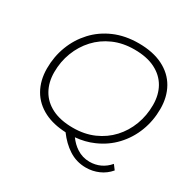

<svg xmlns="http://www.w3.org/2000/svg" viewBox="-181 -886 1199 1199"><g transform="rotate(30 419.0 -286.0)"><path d="M586 133Q517 133 461 96Q410 63 367 5Q277 1 213 -31Q141 -67 104 -132Q67 -197 67 -283Q67 -368 96 -444Q125 -520 179.5 -579Q234 -638 311.5 -671.5Q389 -705 486 -705Q589 -705 661 -669Q733 -633 770 -568Q807 -503 807 -417Q807 -332 778 -256Q749 -180 694 -121Q639 -62 562 -29Q503 -3 433 3Q461 41 494 62Q536 90 588 90Q629 90 664.5 73.5Q700 57 727 25L752 58Q721 95 677.5 114Q634 133 586 133ZM392 -42Q475 -42 542 -71.5Q609 -101 656.5 -152.5Q704 -204 729.5 -271.5Q755 -339 755 -415Q755 -488 724 -542.5Q693 -597 632.5 -627.5Q572 -658 482 -658Q399 -658 332 -628.5Q265 -599 217.5 -547.5Q170 -496 144 -428.5Q118 -361 118 -285Q118 -213 149 -158Q180 -103 241 -72.5Q302 -42 392 -42Z"/></g></svg>

Font: Montserrat Thin Light
Style: Italic
Weight: 300
Italic angle: -11.3°
Version: Version 9.000